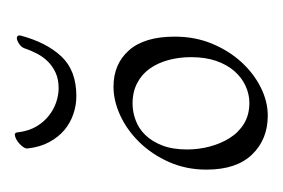

<svg xmlns="http://www.w3.org/2000/svg" viewBox="-82 -306 383 260"><g transform="rotate(-90 110.0 -176.5)"><path d="M100.1 -30.8Q111.8 -30.8 123 -35.9Q134.3 -41 143.1 -51Q151.9 -61 157 -75.7Q162.1 -90.3 162.1 -109.9Q162.1 -126 158.2 -140.4Q154.3 -154.8 146.7 -165.5Q139.2 -176.3 127.2 -182.6Q115.2 -189 99.1 -189Q87.9 -189 76.7 -184.8Q65.4 -180.7 56.6 -171.6Q47.9 -162.6 42.5 -148.7Q37.1 -134.8 37.1 -115.2Q37.1 -99.6 41 -84.7Q44.9 -69.8 52.5 -57.6Q60.1 -45.4 72 -38.1Q84 -30.8 100.1 -30.8ZM83 -5.9Q50.8 -5.9 30.3 -27.1Q9.8 -48.3 9.8 -88.9Q9.8 -116.2 20 -139.4Q30.3 -162.6 46.6 -179.4Q63 -196.3 83 -205.6Q103 -214.8 122.1 -214.8Q152.8 -214.8 171.4 -193.8Q189.9 -172.9 189.9 -131.8Q189.9 -104.5 180.4 -81.5Q170.9 -58.6 155.5 -41.7Q140.1 -24.9 121.1 -15.4Q102.1 -5.9 83 -5.9ZM38.6 -330.1Q37.6 -333.5 41 -337.9Q44.4 -342.3 48.8 -345.2Q53.2 -348.1 56.9 -348.4Q60.5 -348.6 60.5 -342.8Q62.5 -328.6 68.6 -318.6Q74.7 -308.6 83.3 -302Q91.8 -295.4 101.6 -292.2Q111.3 -289.1 120.1 -289.1Q131.8 -289.1 140.6 -293Q149.4 -296.9 156 -303.5Q162.6 -310.1 167 -318.6Q171.4 -327.1 174.3 -335.9Q175.8 -339.4 179 -341.8Q182.1 -344.2 185.1 -345.2Q188 -346.2 189.9 -345.2Q191.9 -344.2 191.4 -340.8Q182.1 -305.7 163.1 -285.4Q144 -265.1 109.4 -265.1Q96.7 -265.1 84.7 -269.3Q72.8 -273.4 63.2 -281.5Q53.7 -289.6 47.1 -301.8Q40.5 -314 38.6 -330.1Z"/></g></svg>

Font: Stalemate
Style: Regular
Weight: 400
Designer: Astigmatic (AOETI)
Foundry: Astigmatic (AOETI)
Version: Version 001.000